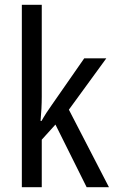

<svg xmlns="http://www.w3.org/2000/svg" viewBox="-20 -780 480 800"><path d="M154 -377V-760H71V0H154V-198L211 -261L341 0H434L267 -323L423 -537H331L196 -343C182 -324 164 -296 153 -276H149C152 -308 154 -345 154 -377Z"/></svg>

Font: Noto Sans Sinhala Condensed
Style: Regular
Weight: 400
Width: 3
Designer: Jelle Bosma - Monotype Design Team
Foundry: Monotype Imaging Inc.
Version: Version 2.006